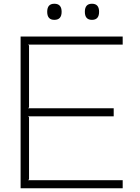

<svg xmlns="http://www.w3.org/2000/svg" viewBox="-20 -1005 745 1025"><path d="M509 -942Q509 -899 471 -899Q433 -899 433 -942Q433 -985 471 -985Q509 -985 509 -942ZM309 -942Q309 -899 270 -899Q232 -899 232 -942Q232 -985 270 -985Q309 -985 309 -942ZM635 0H90V-810H635V-767H130L135 -762V-432L130 -427H587V-384H130L135 -379V-48L130 -43H635Z"/></svg>

Font: TypoPRO Sinkin Sans
Style: 200 X Light
Weight: 200
Designer: Keith Bates
Foundry: K-Type
Version: Sinkin Sans (version 1.0)  by Keith Bates   •   © 2014   www